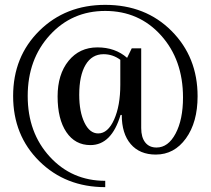

<svg xmlns="http://www.w3.org/2000/svg" viewBox="-20 -617 867 790"><path d="M413 153Q250 153 142 46.5Q34 -60 34 -222Q34 -384 142 -490.5Q250 -597 413 -597Q579 -597 686 -489.5Q793 -382 793 -221Q793 -114 745 -47.5Q697 19 621 19Q555 19 518 -24Q481 -67 481 -144H476Q439 -20 352 -20Q289 -20 253 -73.5Q217 -127 217 -220Q217 -311 262 -366.5Q307 -422 381 -422Q454 -422 503 -379L522 -418H561V-90Q561 -52 577.5 -31Q594 -10 624 -10Q672 -10 702.5 -67.5Q733 -125 733 -216Q733 -371 642.5 -471.5Q552 -572 413 -572Q276 -572 185 -472.5Q94 -373 94 -222Q94 -71 185 28Q276 127 413 127ZM384 -68Q424 -68 449.5 -125Q475 -182 475 -268V-371Q444 -394 406 -394Q358 -394 332 -350Q306 -306 306 -227Q306 -157 327.5 -112.5Q349 -68 384 -68Z"/></svg>

Font: Arapey
Style: Regular
Weight: 400
Designer: Eduardo Rodriguez Tunni
Foundry: Eduardo Rodriguez Tunni
Version: Version 4.000